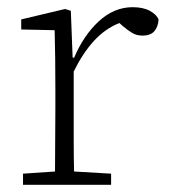

<svg xmlns="http://www.w3.org/2000/svg" viewBox="-20 -514 475 534"><path d="M44 0V-31L133 -37Q133 -78 133.5 -126Q134 -174 134 -213V-264Q134 -311 133.5 -351.5Q133 -392 132 -430L39 -432V-460L161 -489L177 -484L182 -354H185V-353H186Q212 -415 254.5 -454.5Q297 -494 349 -494Q378 -494 396.5 -484Q415 -474 421 -460Q420 -440 409.5 -427.5Q399 -415 376 -415Q360 -415 347.5 -422.5Q335 -430 321 -442L312 -450Q272 -434 241 -400Q210 -366 185 -315V-213Q185 -174 185 -126Q185 -78 186 -37L289 -31V0Z"/></svg>

Font: Source Serif 4 SmText Light
Style: Regular
Weight: 300
Designer: Frank Grießhammer
Foundry: Adobe
Version: Version 4.005;hotconv 1.1.0;makeotfexe 2.6.0